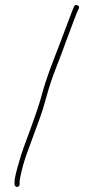

<svg xmlns="http://www.w3.org/2000/svg" viewBox="-20 -701 381 759"><path d="M47.5 38C50.2 38 52.5 37 54.5 35C56.5 33 57.5 30.7 57.5 28V17C57.5 11 60.6 -4.6 66.7 -29.9C72.9 -55.1 81.3 -81.8 92 -110C98.3 -126.7 105.2 -145.3 112.5 -166C119.8 -186.7 127.7 -208 136 -230C144.3 -252 153.6 -281.9 163.9 -319.6C174.2 -357.3 186.4 -394.1 200.5 -430C207.8 -448.7 214.7 -466.3 221 -483C227.3 -499.7 233.2 -515.5 238.5 -530.5C243.8 -545.5 249.2 -559.8 254.5 -573.5C259.8 -587.2 264.8 -600.5 269.5 -613.5C274.2 -626.5 278.8 -638.7 283.5 -650L291.5 -667C294.2 -673 292.3 -677.3 286 -680C279.7 -682.7 275.2 -681 272.5 -675L265.5 -658C260.8 -646 255 -630.6 247.9 -611.7C240.9 -592.8 231.6 -568.1 220 -537.5C214.3 -522.5 205.3 -499 192.8 -467C180.3 -435 169.7 -405.7 161 -379C154.7 -359.7 147.7 -336 140.1 -307.9C132.4 -279.8 110.1 -216 73 -116.5C66.7 -99.5 59.2 -75.4 50.5 -44.1C41.8 -12.8 37.5 7.6 37.5 17V28C37.5 30.7 38.5 33 40.5 35C42.5 37 44.8 38 47.5 38Z"/></svg>

Font: Proton
Style: RgCnd
Weight: 500
Version: Version 1.017